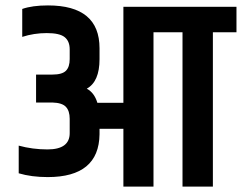

<svg xmlns="http://www.w3.org/2000/svg" viewBox="-20 -688 892 708"><path d="M852 -663V-569H765V0H653V-569H546V0H435V-213H347V-193Q345 -35 156 -35Q96 -35 49 -49V-151Q100 -137 155 -137Q237 -137 237 -197V-250Q237 -279 223 -294Q209 -309 173 -310H113V-413H173Q209 -413 223 -427Q237 -441 237 -470V-506Q237 -536 218.5 -551Q200 -566 152.5 -566Q105 -566 62 -552V-655Q99 -668 157 -668Q347 -668 347 -510V-470Q347 -387 300 -361Q328 -346 339 -309H435V-663Z"/></svg>

Font: Khand SemiBold
Style: Regular
Weight: 600
Designer: Devanagari: Sanchit Sawaria, Jyotish Sonowal; Latin: Satya Rajpurohit
Foundry: Indian Type Foundry
Version: Version 1.101;PS 1.0;hotconv 1.0.78;makeotf.lib2.5.61930; tt